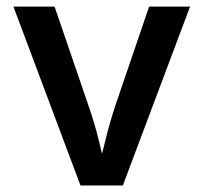

<svg xmlns="http://www.w3.org/2000/svg" viewBox="-20 -566 621 586"><path d="M225.6 0 21 -545.9H146.5L250.5 -242.2Q268.6 -190.9 281.2 -138.7Q293.9 -86.4 307.6 -34.2H275.4Q289.1 -86.4 301.8 -138.4Q314.5 -190.4 331.5 -242.2L435.1 -545.9H560.1L355 0Z"/></svg>

Font: Inter Cardless
Style: Medium
Weight: 500
Designer: Rasmus Andersson
Foundry: rsms
Version: Version 4.001;git-9221beed3